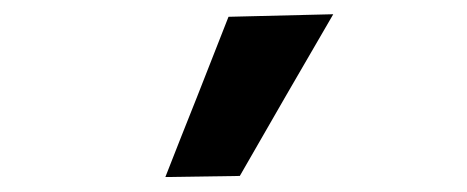

<svg xmlns="http://www.w3.org/2000/svg" viewBox="-20 -808 640 263"><path d="M206.5 -565.5Q228 -620.5 250 -675.5Q271.5 -730.5 293 -785L436.5 -788.5Q403.5 -731.5 371.5 -676.5Q339.5 -621 308.5 -567Z"/></svg>

Font: Heraclito
Style: Bold
Weight: 700
Designer: Kostas Bartsokas (font) & Cristiano Sobral (main changes)
Foundry: Kostas Bartsokas (font) & Cristiano Sobral (main changes)
Version: Version 1.00;July 8, 2020;FontCreator 13.0.0.2655 64-bit